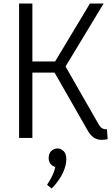

<svg xmlns="http://www.w3.org/2000/svg" viewBox="-20 -788 639 1097"><path d="M275 289 249 268Q259 253 269 235Q279 217 286 199Q293 181 296 166Q276 160 267 146Q258 132 258 116Q258 88 273.5 74Q289 60 308 60Q327 60 343 75Q359 90 359 121Q359 146 349 175.5Q339 205 319.5 234.5Q300 264 275 289ZM595 7Q577 11 562 11Q532 11 512 -4.5Q492 -20 476 -51L285 -385L309 -373H148L165 -387V0H89V-768H165V-422L148 -437H309L289 -427L494 -768H572L340 -384L343 -428L540 -84Q551 -63 563 -55.5Q575 -48 591 -50Z"/></svg>

Font: Yaldevi
Style: Regular
Weight: 400
Designer: Sol Matas, Rajitha Manaperi, Kosala Senevirathne
Foundry: Mooniak
Version: Version 1.100